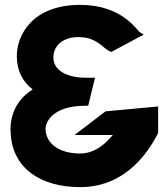

<svg xmlns="http://www.w3.org/2000/svg" viewBox="-20 -745 669 788"><path d="M629 -199V-308L413 -288L286 -191H443C413 -155 369 -115 309 -115C224 -115 172 -154 167 -210C164 -249 202 -303 304 -310C316 -311 329 -311 342 -311L370 -426H356C339 -426 322 -426 307 -427C231 -435 193 -470 200 -521C206 -563 241 -590 296 -593C310 -593 322 -592 334 -590C389 -578 407 -543 432 -534L437 -532L570 -603L555 -612C541 -620 483 -725 309 -725C114 -725 49 -602 49 -515C49 -453 74 -409 114 -378C60 -344 23 -289 23 -212C23 -206 24 -201 24 -197V-196C32 -54 147 23 309 23C508 23 599 -141 629 -199Z"/></svg>

Font: Bluebird
Style: SfBdExt
Weight: 700
Designer: Jasper
Foundry: Cannot Into Space Fonts
Version: Version 0.98